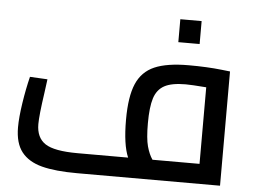

<svg xmlns="http://www.w3.org/2000/svg" viewBox="-50 -754 1075 817"><g transform="rotate(5 487.5 -345.5)"><path d="M40 0ZM918 -488V0H307Q214 0 156.5 -15Q99 -30 69.5 -67.5Q40 -105 40 -173Q40 -215 49.5 -277Q59 -339 72 -391L147 -387L139 -327Q125 -231 125 -194Q125 -136 163.5 -110.5Q202 -85 302 -85H518Q495 -138 495 -245Q495 -344 518.5 -398.5Q542 -453 595 -476Q648 -499 741 -499Q820 -499 882 -492ZM622 -85H823V-412Q760 -417 735 -417Q675 -417 644 -400Q613 -383 601 -345Q589 -307 589 -238Q589 -173 598 -140Q607 -107 622 -85ZM688 -691H779V-593H688Z"/></g></svg>

Font: Cairo SemiBold
Style: Regular
Weight: 600
Designer: Mohamed Gaber, the designers of Titillium
Foundry: Kief Type Foundry
Version: Version 2.009; ttfautohint (v1.5.33-1714) -l 8 -r 50 -G 200 